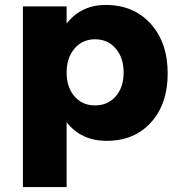

<svg xmlns="http://www.w3.org/2000/svg" viewBox="-20 -567 726 781"><path d="M410.2 -546.9Q523.4 -546.9 592.8 -470.5Q662.1 -394 662.1 -268.1Q662.1 -144 594.2 -69.1Q526.4 5.9 414.1 5.9Q310.1 5.9 251 -69.8V193.8H73.2V-541H251V-471.2Q310.1 -546.9 410.2 -546.9ZM366.2 -138.2Q418.5 -138.2 450.7 -175Q482.9 -211.9 482.9 -272Q482.9 -332 450.7 -369.6Q418.5 -407.2 366.2 -407.2Q315.4 -407.2 283.2 -369.6Q251 -332 251 -272Q251 -211.9 283 -175Q314.9 -138.2 366.2 -138.2Z"/></svg>

Font: Montserrat-Arabic
Style: Bold
Weight: 700
Designer: Mohamed Gaber
Foundry: Kief Type Foundry
Version: Version 5.008;PS 005.008;hotconv 1.0.88;makeotf.lib2.5.64775